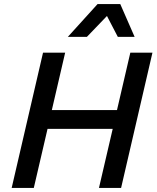

<svg xmlns="http://www.w3.org/2000/svg" viewBox="-20 -917 764 937"><path d="M502 -839 404 -737H311L456 -897H567L637 -737H555ZM616 -660H724L571 0H463L530 -288H212L145 0H37L190 -660H298L233 -380H551Z"/></svg>

Font: Elaine Sans Medium
Style: Italic
Weight: 500
Italic angle: -13°
Designer: Wei Huang
Foundry: Wei Huang
Version: Version 2.001;December 24, 2019;FontCreator 12.0.0.2547 64-b